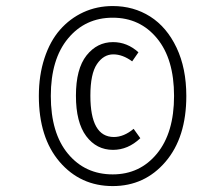

<svg xmlns="http://www.w3.org/2000/svg" viewBox="-20 -756 704 642"><path d="M356.9 -735.8Q426.8 -735.8 482.2 -700.7Q537.6 -665.5 570.3 -596.7Q603 -527.8 603 -435.1Q603 -296.4 533.4 -215.1Q463.9 -133.8 356.9 -133.8Q249 -133.8 179.4 -214.8Q109.9 -295.9 109.9 -435.1Q109.9 -504.4 128.7 -561.5Q147.5 -618.7 180.7 -656.5Q213.9 -694.3 259 -715.1Q304.2 -735.8 356.9 -735.8ZM356.9 -696.8Q265.1 -696.8 207.5 -627.4Q149.9 -558.1 149.9 -435.1Q149.9 -311 207.3 -241.9Q264.6 -172.9 356.9 -172.9Q447.8 -172.9 504.9 -242.4Q562 -312 562 -435.1Q562 -558.6 505.1 -627.7Q448.2 -696.8 356.9 -696.8ZM357.9 -615.2Q405.3 -615.2 442.9 -581.1L421.9 -550.8Q390.1 -574.2 358.9 -574.2Q326.2 -574.2 304.2 -541.7Q282.2 -509.3 282.2 -436Q282.2 -297.9 360.8 -297.9Q394 -297.9 426.8 -325.2L449.2 -293.9Q408.2 -254.9 357.9 -254.9Q302.7 -254.9 268.3 -300.8Q233.9 -346.7 233.9 -436Q233.9 -525.9 269.3 -570.6Q304.7 -615.2 357.9 -615.2Z"/></svg>

Font: Fira Sans Compressed Light
Style: Italic
Weight: 300
Width: 3
Italic angle: -8°
Designer: Carrois Corporate & Edenspiekermann AG
Foundry: Carrois Corporate GbR & Edenspiekermann AG
Version: Version 4.203;PS 004.203;hotconv 1.0.88;makeotf.lib2.5.64775